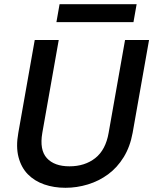

<svg xmlns="http://www.w3.org/2000/svg" viewBox="-20 -885 730 912"><path d="M145 -695H259L181 -254Q167 -173 202.5 -134Q238 -95 310 -95Q383 -95 432.5 -134Q482 -173 496 -254L574 -695H688L610 -254Q598 -188 567.5 -138.5Q537 -89 493.5 -57Q450 -25 397.5 -9Q345 7 291 7Q236 7 190 -9Q144 -25 112.5 -57Q81 -89 68 -138.5Q55 -188 67 -254ZM263 -865H629L614 -780H248Z"/></svg>

Font: SVN-Poppins Medium
Style: Italic
Weight: 500
Italic angle: -10°
Designer: Ninad Kale (Devanagari), Jonny Pinhorn (Latin)
Foundry: Indian Type Foundry
Version: Version 3.002 2017; ttfautohint (v1.8.3)